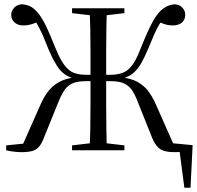

<svg xmlns="http://www.w3.org/2000/svg" viewBox="-20 -709 929 906"><path d="M775 0H869L824 -21L850 177H879L889 -24L775 -35ZM320 0H567V-23L456 -36H431L320 -23ZM320 -647 431 -634H456L567 -647V-670H320ZM403 0H484Q483 -44 482 -97Q481 -150 481 -207V-318V-355V-466Q481 -522 482 -575Q483 -627 484 -670H403Q405 -627 406 -574Q407 -521 407 -465V-355V-318V-206Q407 -149 406 -96Q405 -43 403 0ZM699 -56Q709 -32 722 -18Q734 -3 754 3Q774 9 806 9Q827 9 846 6Q865 4 878 0V-23L768 -34L802 -21L717 -213Q698 -257 674 -286Q649 -315 613 -330Q576 -345 521 -346L522 -330Q552 -335 574 -344Q596 -352 613 -368Q630 -383 646 -410Q661 -436 678 -476Q695 -516 707 -545Q719 -573 733 -596Q746 -619 765 -641L721 -608Q734 -603 754 -596Q773 -589 796 -589Q823 -589 839 -603Q854 -617 854 -638Q854 -652 848 -663Q841 -674 831 -681Q820 -687 807 -689Q776 -687 752 -670Q727 -653 703 -611Q679 -568 648 -491Q632 -449 618 -423Q603 -397 586 -382Q569 -367 548 -362Q527 -356 498 -356H450V-326H501Q536 -326 559 -318Q582 -309 599 -289Q615 -268 629 -231ZM186 -56 257 -231Q272 -268 288 -289Q304 -309 328 -318Q351 -326 386 -326H437V-356H389Q360 -356 339 -362Q318 -367 302 -382Q285 -397 270 -423Q255 -449 238 -491Q215 -549 197 -587Q178 -625 160 -647Q142 -669 123 -679Q104 -688 80 -689Q68 -687 57 -681Q46 -674 40 -663Q33 -652 33 -638Q33 -617 49 -603Q64 -589 90 -589Q113 -589 133 -596Q153 -603 166 -608L122 -641Q142 -619 155 -596Q168 -573 181 -545Q193 -516 209 -476Q226 -436 242 -410Q257 -383 274 -368Q291 -352 313 -344Q335 -335 365 -330L366 -346Q312 -345 276 -330Q239 -315 214 -286Q189 -257 170 -213L85 -21L119 -34L9 -23V0Q22 4 41 6Q60 9 81 9Q114 9 134 3Q153 -3 165 -18Q177 -32 186 -56Z"/></svg>

Font: Source Serif 4 48pt
Style: Regular
Weight: 400
Designer: Frank Grie√ühammer
Foundry: Adobe Systems Incorporated
Version: Version 4.004;hotconv 1.0.116;makeotfexe 2.5.65601